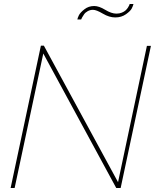

<svg xmlns="http://www.w3.org/2000/svg" viewBox="-20 -938 783 958"><path d="M444 -889Q430 -889 418 -882.5Q406 -876 399.5 -866.5Q393 -857 390 -851.5Q387 -846 385 -841H366Q367 -848 373.5 -861.5Q380 -875 401 -891.5Q422 -908 450 -908Q474 -908 505 -889Q536 -870 561 -870Q576 -870 588 -875Q600 -880 606.5 -886Q613 -892 618 -899.5Q623 -907 624.5 -911Q626 -915 627 -918H646Q644 -909 637.5 -896Q631 -883 608.5 -867Q586 -851 555 -851Q525 -851 493 -870Q461 -889 444 -889ZM184 -710H199L569 -29L713 -709H733L582 0H560L196 -671L53 0H33Z"/></svg>

Font: Raleway-v4020 Thin
Style: Italic
Weight: 250
Italic angle: -12°
Designer: Matt McInerney, Pablo Impallari, Rodrigo Fuenzalida
Foundry: Matt McInerney, Pablo Impallari, Rodrigo Fuenzalida
Version: Version 4.020;PS 004.020;hotconv 1.0.88;makeotf.lib2.5.64775